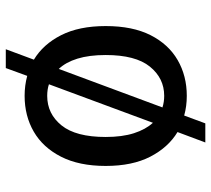

<svg xmlns="http://www.w3.org/2000/svg" viewBox="-53 -596 729 663"><g transform="rotate(90 311.5 -264.5)"><path d="M150 80 186 -17Q133 -49 101.5 -111Q70 -173 70 -265Q70 -358 101.5 -420Q133 -482 187.5 -513.5Q242 -545 311 -545Q347 -545 379 -536L406 -609H472L436 -513Q489 -481 521 -419Q553 -357 553 -265Q553 -173 521 -110.5Q489 -48 434.5 -16.5Q380 15 311 15Q275 15 242 6L215 80ZM170 -265Q170 -208 182.5 -167.5Q195 -127 218 -103L351 -461Q332 -467 311 -467Q250 -467 210 -417.5Q170 -368 170 -265ZM311 -63Q373 -63 413 -112.5Q453 -162 453 -265Q453 -322 440 -362.5Q427 -403 404 -428L271 -69Q289 -63 311 -63Z"/></g></svg>

Font: Orienta
Style: Regular
Weight: 400
Designer: Eduardo Rodriguez Tunni
Foundry: Eduardo Rodriguez Tunni
Version: Version 1.002; ttfautohint (v1.8.4.7-5d5b);gftools[0.9.23]